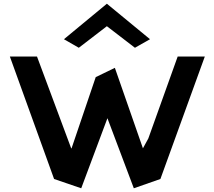

<svg xmlns="http://www.w3.org/2000/svg" viewBox="-20 -1007 1153 1033"><path d="M324 -796 404 -750 555 -866 706 -750 787 -796 555 -987ZM598 -642 495 -592 365 -209H363L179 -703H33L271 -44L417 6L558 -371L700 6L843 -44L1082 -703H936L778 -262L749 -209Z"/></svg>

Font: Bluebird
Style: Ext
Weight: 400
Designer: Jasper
Foundry: Cannot Into Space Fonts
Version: Version 0.98